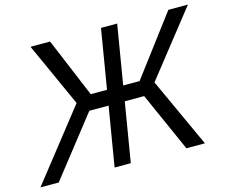

<svg xmlns="http://www.w3.org/2000/svg" viewBox="-120 -868 1200 1009"><g transform="rotate(-15 480.5 -363.5)"><path d="M593.8 -727.3H505.7L452.1 -404.8H363.6L228.7 -727.3H122.2L279.8 -379.3L-18.5 0H81L333.8 -322.4H438.6L384.9 0H473L526.6 -322.4H632.1L775.6 0H876.4L703.1 -377.8L978.7 -727.3H872.2L629.3 -404.8H540.1Z"/></g></svg>

Font: Magic Ui Pro
Style: Italic
Weight: 400
Italic angle: -9.39999°
Designer: Stefan Endress, Andreas Faust
Version: Version 1.000;FEAKit 1.0